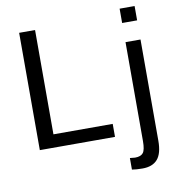

<svg xmlns="http://www.w3.org/2000/svg" viewBox="-98 -813 1029 1109"><g transform="rotate(-10 416.5 -259.0)"><path d="M82 0V-688H175.3V-76.2H522.9V0ZM677.7 -640.6V-724.6H765.6V-640.6ZM765.6 65.4Q765.6 140.1 736.3 173.8Q707 207.5 648.4 207.5Q610.8 207.5 586.4 203.1V135.3L616.7 138.2Q650.4 138.2 664.1 120.6Q677.7 103 677.7 52.2V-528.3H765.6Z"/></g></svg>

Font: Liberation Sans
Style: Regular
Weight: 400
Designer: Steve Matteson
Foundry: Ascender Corporation
Version: Version 2.00.1